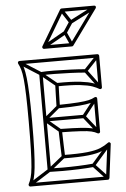

<svg xmlns="http://www.w3.org/2000/svg" viewBox="-57 -859 597 908"><g transform="rotate(-5 242.0 -405.0)"><path d="M331 -292V-308H146V-292ZM357 -506 359 -522Q327 -525 287 -526.5Q247 -528 209.5 -528.5Q172 -529 146 -527Q142 -527 140 -524.5Q138 -522 138 -519V-300Q138 -300 138 -300Q138 -300 138 -300V-61Q138 -58 140 -55.5Q142 -53 146 -53Q172 -52 209 -52Q246 -52 285 -53.5Q324 -55 357 -58L355 -74Q323 -71 284.5 -69.5Q246 -68 209 -68Q172 -68 146 -69Q143 -69 148.5 -63.5Q154 -58 154 -61V-300Q154 -300 154 -300Q154 -300 154 -300V-519Q154 -522 148.5 -516.5Q143 -511 146 -511Q172 -513 209.5 -512.5Q247 -512 286.5 -510.5Q326 -509 357 -506ZM426 -575 414 -585 352 -519Q351 -518 350.5 -514.5Q350 -511 352 -509L414 -426L426 -436L364 -519Q363 -521 362.5 -514Q362 -507 364 -509ZM444 -155 432 -165 350 -71Q348 -69 348 -66Q348 -63 350 -61L412 5L424 -5L362 -71Q360 -73 360 -66Q360 -59 362 -61ZM399 -374 387 -384 325 -305Q323 -303 323 -300Q323 -297 325 -295L387 -217L399 -227L337 -305Q336 -307 336 -300Q336 -293 337 -295ZM54 -587 46 -573 142 -512Q142 -512 141.5 -512.5Q141 -513 141 -513L212 -455L222 -467L151 -525Q151 -525 151 -525.5Q151 -526 150 -526ZM46 -7 54 7 150 -54Q151 -54 151 -54.5Q151 -55 151 -55L223 -113L213 -125L141 -67Q141 -67 141.5 -67.5Q142 -68 142 -68ZM219 -351 209 -363 141 -306Q138 -304 138 -300Q138 -296 141 -294L209 -237L219 -249L151 -306Q148 -308 148 -300Q148 -292 151 -294ZM50 8H418Q421 8 423 6Q425 4 426 1L446 -159Q447 -164 442.5 -167Q438 -170 433 -166Q417 -154 395 -144.5Q373 -135 332 -130.5Q291 -126 218 -127L226 -119Q225 -143 224 -173Q223 -203 222 -243L214 -235Q277 -234 310.5 -232Q344 -230 360.5 -226Q377 -222 389 -215Q394 -213 397.5 -215.5Q401 -218 401 -222V-379Q401 -384 397.5 -386Q394 -388 389 -386Q377 -379 360 -375Q343 -371 310 -368.5Q277 -366 214 -365L222 -357Q223 -389 223.5 -415Q224 -441 225 -461L217 -453Q288 -454 326 -449.5Q364 -445 383.5 -438Q403 -431 416 -423Q421 -421 424.5 -423.5Q428 -426 428 -430V-580Q428 -583 425.5 -585.5Q423 -588 420 -588H50Q46 -588 43.5 -584.5Q41 -581 43 -576Q50 -563 55 -546Q60 -529 63 -500Q66 -471 67.5 -422.5Q69 -374 69 -299Q69 -218 67.5 -166.5Q66 -115 63 -83.5Q60 -52 55 -34.5Q50 -17 43 -4Q41 0 43.5 4Q46 8 50 8ZM50 -8 57 4Q64 -10 69 -28Q74 -46 77.5 -78Q81 -110 83 -163Q85 -216 85 -299Q85 -376 83 -425.5Q81 -475 77.5 -505Q74 -535 69 -553Q64 -571 57 -584L50 -572H420L412 -580V-430L424 -437Q410 -445 389.5 -452.5Q369 -460 329.5 -465Q290 -470 217 -469Q214 -469 211.5 -467Q209 -465 209 -461Q208 -441 207.5 -415Q207 -389 206 -357Q206 -354 208.5 -351.5Q211 -349 214 -349Q280 -350 314.5 -353Q349 -356 366.5 -360.5Q384 -365 397 -372L385 -379V-222L397 -229Q384 -236 366.5 -240.5Q349 -245 314.5 -247.5Q280 -250 214 -251Q211 -251 208.5 -248.5Q206 -246 206 -243Q207 -203 208 -173Q209 -143 210 -119Q210 -115 212.5 -113Q215 -111 218 -111Q294 -110 337 -115Q380 -120 403 -130.5Q426 -141 443 -154L430 -161L410 -1L418 -8ZM315 -746 301 -754 270 -707 284 -699ZM276 -814 262 -806 301 -746Q303 -743 306 -742.5Q309 -742 312 -743L429 -803L421 -817L304 -757Q302 -756 309.5 -754Q317 -752 315 -754ZM297 -640 311 -646 284 -706Q283 -710 279.5 -711Q276 -712 273 -710L167 -650L175 -636L281 -696Q284 -698 276.5 -700.5Q269 -703 270 -700ZM178 -639 277 -806 270 -802H425L419 -815L298 -648L304 -651H171ZM164 -647Q162 -643 164.5 -639Q167 -635 171 -635H304Q306 -635 307.5 -636Q309 -637 310 -638L431 -805Q434 -810 432 -814Q430 -818 425 -818H270Q266 -818 263 -814Z"/></g></svg>

Font: Tilt Prism
Style: Regular
Weight: 400
Version: Version 1.000